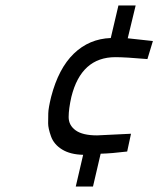

<svg xmlns="http://www.w3.org/2000/svg" viewBox="-20 -602 600 702"><path d="M167 -248Q194 -352 250 -406Q306 -460 385 -463L413 -582H476L447 -462L539 -452L519 -386Q438 -393 402 -393Q277 -393 241 -248Q231 -204 231 -174Q231 -144 256.5 -125.5Q282 -107 335 -107L459 -113L445 -48Q388 -41 348 -40L320 80H257L284 -36Q237 -37 207 -55.5Q177 -74 166.5 -103.5Q156 -133 156 -151Q156 -169 156.5 -188Q157 -207 167 -248Z"/></svg>

Font: Titillium Web
Style: Italic
Weight: 400
Italic angle: -13°
Version: Version 1.002;PS 57.000;hotconv 1.0.70;makeotf.lib2.5.55311